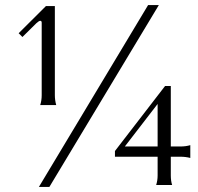

<svg xmlns="http://www.w3.org/2000/svg" viewBox="-20 -741 792 769"><path d="M54.7 -607.9 164.1 -716.8H199.7V-359.9Q199.7 -339.8 205.1 -320.3H141.1Q147 -338.9 147 -359.4V-649.9Q147 -657.7 141.1 -657.7Q136.2 -657.7 125.5 -647.9L69.8 -592.8ZM440.4 -113.3V-136.2L641.1 -396.5H664.1V-154.3H702.6Q724.6 -154.3 742.2 -159.7V-108.4Q723.6 -113.3 702.6 -113.3H664.1V-38.1Q664.1 -17.1 669.4 0H605.5Q611.3 -18.6 611.3 -38.1V-113.3ZM480 -154.3H611.3V-324.7ZM135.7 7.8 573.2 -720.7H616.2L177.7 7.8Z"/></svg>

Font: Theano Old Style
Style: Regular
Weight: 400
Designer: Alexey Kryukov
Version: Version 2.00